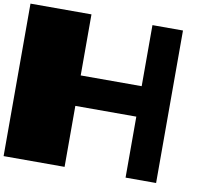

<svg xmlns="http://www.w3.org/2000/svg" viewBox="-101 -1120 1402 1240"><g transform="rotate(10 600.0 -500.0)"><path d="M0 0V-1000H399.9V-599.6H799.8V-1000H1000V0H799.8V-399.9H399.9V0Z"/></g></svg>

Font: 8-bit HUD
Style: Regular
Weight: 400
Designer: lSPl
Foundry: https://fontstruct.com
Version: Version 1.0